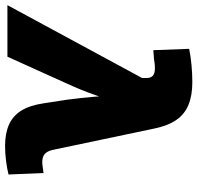

<svg xmlns="http://www.w3.org/2000/svg" viewBox="-72 -746 785 764"><g transform="rotate(90 321.0 -363.5)"><path d="M-41 0 249 -536.1V-547.4Q250 -565.4 243.2 -575Q236.3 -584.5 219.7 -586.4Q203.1 -588.4 175.3 -583.5L138.2 -580.6L132.8 -723.1Q160.2 -729 195.8 -732.4Q231.4 -735.8 265.1 -735.8Q317.9 -735.8 355.2 -720.7Q392.6 -705.6 415.8 -672.1Q439 -638.7 450.2 -583.5L534.2 -184.1Q538.1 -164.6 546.1 -154.1Q554.2 -143.6 567.6 -140.4Q581.1 -137.2 600.6 -140.1L627 -143.6L632.8 -4.4Q609.4 1.5 578.9 5.4Q548.3 9.3 519 9.3Q469.7 9.3 434.8 -6.1Q399.9 -21.5 378.9 -54.9Q357.9 -88.4 349.6 -144L335 -238.8Q327.6 -293.5 323.2 -349.1Q318.8 -404.8 316.9 -468.3H359.4Q335.9 -404.8 316.7 -349.4Q297.4 -293.9 272 -238.8L164.1 0Z"/></g></svg>

Font: Inter 20pt Black
Style: Italic
Weight: 900
Italic angle: -9.3988°
Version: Version 4.001;git-66647c0bb